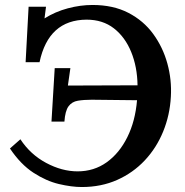

<svg xmlns="http://www.w3.org/2000/svg" viewBox="-20 -736 743 772"><path d="M309 16Q268 16 217 4Q166 -8 114.5 -41.5Q63 -75 20 -139L62 -176Q102 -115 165.5 -81Q229 -47 292 -47Q358 -47 409 -83.5Q460 -120 492 -184.5Q524 -249 531 -333L349 -335Q317 -335 293 -331Q269 -327 255.5 -308.5Q242 -290 239 -247H187L200 -462H263L253 -392L533 -393Q532 -467 507.5 -527Q483 -587 438 -622Q393 -657 328 -657Q175 -656 139 -486H83L95 -709H165L159 -662Q202 -689 252.5 -702.5Q303 -716 352 -716Q435 -716 496 -684.5Q557 -653 596 -599.5Q635 -546 653 -480.5Q671 -415 667 -347Q663 -273 636 -207Q609 -141 562 -91Q515 -41 451 -12.5Q387 16 309 16Z"/></svg>

Font: Lora SemiBold
Style: Italic
Weight: 600
Italic angle: -3°
Designer: Olga Karpushina, Alexei Vanyashin (Cyrillic)
Foundry: Cyreal
Version: Version 3.011; ttfautohint (v1.8.4.7-5d5b)